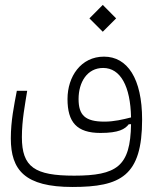

<svg xmlns="http://www.w3.org/2000/svg" viewBox="-20 -556 626 779"><path d="M273.9 202.6C470.2 202.6 556.6 157.7 556.6 -70.8C556.6 -237.8 496.6 -326.2 401.9 -326.2C308.1 -326.2 253.9 -245.1 253.9 -154.3C253.9 -60.1 291.5 -16.6 387.7 -16.6C461.9 -16.6 487.3 -32.2 502.4 -51.8L511.7 -52.2C510.3 33.7 496.1 86.4 459.5 117.2C423.8 147 367.2 156.7 280.8 156.7C121.1 156.7 68.8 122.1 68.8 0.5C68.8 -68.8 81.5 -130.9 90.3 -187.5H48.3C37.1 -128.4 23.9 -65.9 23.9 5.4C23.9 134.3 81.1 202.6 273.9 202.6ZM511.7 -79.6C479 -71.3 442.9 -62.5 403.8 -62.5C324.7 -62.5 298.8 -89.4 298.8 -154.3C298.8 -222.2 333.5 -280.3 398.4 -280.3C468.8 -280.3 509.3 -206.1 511.7 -79.6ZM397 -427.2 451.2 -481.4 397 -536.1 342.8 -481.4Z"/></svg>

Font: Cascadia Mono PL ExtraLight
Style: Regular
Weight: 200
Monospace: yes
Designer: Aaron Bell
Foundry: Saja Typeworks
Version: Version 2404.023